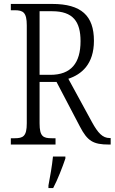

<svg xmlns="http://www.w3.org/2000/svg" viewBox="-20 -734 582 975"><path d="M35 0H262V-32H243C199 -32 181 -41 181 -108V-318H267L386 -91C424 -18 453 0 533 0H542V-33H537C501 -33 477 -59 447 -114L327 -334C394 -356 457 -408 457 -527C457 -654 393 -714 245 -714H35V-682H54C97 -682 116 -672 116 -605V-108C116 -41 97 -32 54 -32H35ZM236 -354H181V-677H245C351 -677 389 -624 389 -525C389 -414 341 -354 236 -354ZM226 208V221H250C272 180 298 113 312 71V61H249C244 110 235 161 226 208Z"/></svg>

Font: Noto Serif Sinhala Condensed Light
Style: Regular
Weight: 300
Width: 3
Designer: Jelle Bosma - Monotype Design Team
Foundry: Monotype Imaging Inc.
Version: Version 2.007